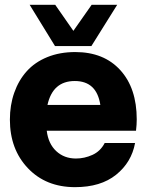

<svg xmlns="http://www.w3.org/2000/svg" viewBox="-20 -771 620 796"><path d="M208 -580.1 103 -751H209L284.2 -643.1L359.9 -751H465.8L358.9 -580.1ZM546.9 -275.9Q546.9 -254.9 543.9 -229H173.8Q180.2 -175.3 213.1 -144.5Q246.1 -113.8 294.9 -113.8Q330.1 -113.8 363.3 -128.9Q396.5 -144 414.1 -178.2H540Q525.4 -98.1 461.4 -46.6Q397.5 4.9 291 4.9Q170.4 4.9 95.7 -73.7Q21 -152.3 21 -274.9Q21 -335.4 39.1 -386.7Q57.1 -438 90.8 -475.6Q124.5 -513.2 176 -534.2Q227.5 -555.2 292 -555.2Q410.6 -555.2 478.8 -480.2Q546.9 -405.3 546.9 -275.9ZM290 -435.1Q198.7 -435.1 176.8 -335.9H396Q380.9 -435.1 290 -435.1Z"/></svg>

Font: Oakes Grotesk Bold
Style: Regular
Weight: 700
Designer: Samuel Oakes
Foundry: Samuel Oakes
Version: Version 1.000;PS 001.000;hotconv 1.0.88;makeotf.lib2.5.64775